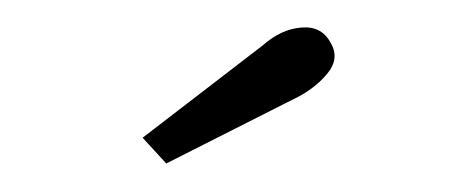

<svg xmlns="http://www.w3.org/2000/svg" viewBox="-20 -751 329 138"><path d="M99.5 -633.5 82.5 -652 169 -718.5Q182 -730 196.5 -731.2Q211 -732.5 217.5 -720.5Q224.5 -709 215 -697.8Q205.5 -686.5 190.5 -679.5Z"/></svg>

Font: Imbue 10pt Light
Style: Regular
Weight: 300
Designer: Tyler Finck
Foundry: Etcetera Type Company
Version: Version 1.102; ttfautohint (v1.8.3)